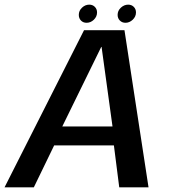

<svg xmlns="http://www.w3.org/2000/svg" viewBox="-42 -806 744 826"><path d="M-22.5 0H103.5L191 -180.5H448L471 0H597L493.5 -676H319.5ZM226 -262 393.5 -604H395L442 -262ZM330.5 -708Q348 -708 361.8 -721.2Q375.5 -734.5 375.5 -752.5Q375.5 -767 366 -776.5Q356.5 -786 342 -786Q324.5 -786 310.8 -773Q297 -760 297 -742Q297 -727.5 306.2 -717.8Q315.5 -708 330.5 -708ZM498 -708Q515 -708 529 -721.2Q543 -734.5 543 -752.5Q543 -767 533.5 -776.5Q524 -786 509.5 -786Q492 -786 478 -773Q464 -760 464 -742Q464 -727.5 473.5 -717.8Q483 -708 498 -708Z"/></svg>

Font: Anybody UltraCondensed Thin Medium
Style: Italic
Weight: 500
Italic angle: -10°
Version: Version 1.111